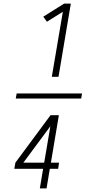

<svg xmlns="http://www.w3.org/2000/svg" viewBox="-20 -870 540 1060"><path d="M266 -446 327 -805 239 -750 219 -778 334 -850H371L303 -446ZM67 -326 72 -354H433L428 -326ZM200 170 218 62H59L65 28L259 -234H305L261 28H306L301 62H255L237 170ZM109 28H224L258 -173Z"/></svg>

Font: iosevka_custom_sans_ss08 XLt
Style: Italic
Weight: 200
Italic angle: -10°
Designer: Belleve Invis
Foundry: Belleve Invis
Version: Version 10.3.0; ttfautohint (v1.8.3)